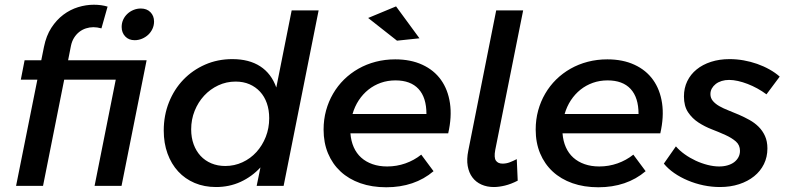

<svg xmlns="http://www.w3.org/2000/svg" viewBox="-20 -786 3318 812"><path d="M409 -666Q400 -668.5 391.2 -669.8Q382.5 -671 375 -671Q359 -671 343.5 -666Q328 -661 315.2 -651Q302.5 -641 293.2 -626.2Q284 -611.5 280 -592L268 -531H600L494 0H380L469.5 -449H251.5L162 0H48L138 -449H68L84 -531H154.5L166 -588Q175.5 -635 197.2 -668.5Q219 -702 248 -723.8Q277 -745.5 310.5 -755.8Q344 -766 377 -766Q409 -766 435 -758ZM575.5 -750Q601 -750 616.2 -734.5Q631.5 -719 631.5 -695Q631.5 -678.5 624.8 -664Q618 -649.5 606.8 -639Q595.5 -628.5 580.5 -622.2Q565.5 -616 549.5 -616Q524.5 -616 509.5 -632Q494.5 -648 494.5 -672Q494.5 -688.5 501 -702.8Q507.5 -717 518.8 -727.5Q530 -738 544.8 -744Q559.5 -750 575.5 -750Z M893.5 5Q844 5 803.2 -12.2Q762.5 -29.5 733.5 -61Q704.5 -92.5 688.5 -136.5Q672.5 -180.5 672.5 -234Q672.5 -298 694.5 -353.2Q716.5 -408.5 755.5 -449Q794.5 -489.5 847.5 -512.8Q900.5 -536 962.5 -536Q1033.5 -536 1080.5 -505.5Q1127.5 -475 1148.5 -416L1213.5 -742H1327.5L1179.5 0H1065.5L1081.5 -78Q1045.5 -39 997.8 -17Q950 5 893.5 5ZM932.5 -84Q971.5 -84 1005.5 -99.8Q1039.5 -115.5 1064.5 -143Q1089.5 -170.5 1104 -207.2Q1118.5 -244 1118.5 -286Q1118.5 -321 1108.5 -349.5Q1098.5 -378 1079.8 -398.2Q1061 -418.5 1035 -429.8Q1009 -441 976.5 -441Q937.5 -441 903.2 -425Q869 -409 843.5 -381.5Q818 -354 803.2 -317.2Q788.5 -280.5 788.5 -239Q788.5 -204 799 -175.5Q809.5 -147 828.2 -126.8Q847 -106.5 873.8 -95.2Q900.5 -84 932.5 -84Z M1613.5 6Q1553 6 1504 -11.2Q1455 -28.5 1420.5 -60.5Q1386 -92.5 1367.2 -137.5Q1348.5 -182.5 1348.5 -238Q1348.5 -280.5 1359 -318.8Q1369.5 -357 1388.8 -390Q1408 -423 1435.2 -449.8Q1462.5 -476.5 1496 -495.5Q1529.5 -514.5 1569 -524.8Q1608.5 -535 1651.5 -535Q1717 -535 1766.2 -512.2Q1815.5 -489.5 1845 -448.2Q1874.5 -407 1883 -349.5Q1891.5 -292 1875.5 -222H1462Q1464.5 -189.5 1476 -163.5Q1487.5 -137.5 1507.5 -119.5Q1527.5 -101.5 1555.2 -91.8Q1583 -82 1617.5 -82Q1657.5 -82 1694.5 -95Q1731.5 -108 1761.5 -132L1813.5 -62Q1773.5 -28 1723.2 -11Q1673 6 1613.5 6ZM1652.5 -446Q1619.5 -446 1590.5 -435.8Q1561.5 -425.5 1538 -406.8Q1514.5 -388 1497.2 -361.8Q1480 -335.5 1471 -304H1783.5Q1783.5 -373.5 1750 -409.8Q1716.5 -446 1652.5 -446ZM1655 -759 1754 -624 1659 -614 1537 -710Z M2078.5 -742H2192.5L2074.5 -152Q2068.5 -119.5 2077.2 -106.8Q2086 -94 2105.5 -94Q2120.5 -94 2134.8 -99.2Q2149 -104.5 2165.5 -113L2169.5 -22Q2141.5 -7.5 2115.5 -1.2Q2089.5 5 2068.5 5Q2039.5 5 2016 -5.5Q1992.5 -16 1977.8 -35.8Q1963 -55.5 1958 -84Q1953 -112.5 1960.5 -149Z M2510.5 6Q2450 6 2401 -11.2Q2352 -28.5 2317.5 -60.5Q2283 -92.5 2264.2 -137.5Q2245.5 -182.5 2245.5 -238Q2245.5 -280.5 2256 -318.8Q2266.5 -357 2285.8 -390Q2305 -423 2332.2 -449.8Q2359.5 -476.5 2393 -495.5Q2426.5 -514.5 2466 -524.8Q2505.5 -535 2548.5 -535Q2614 -535 2663.2 -512.2Q2712.5 -489.5 2742 -448.2Q2771.5 -407 2780 -349.5Q2788.5 -292 2772.5 -222H2359Q2361.5 -189.5 2373 -163.5Q2384.5 -137.5 2404.5 -119.5Q2424.5 -101.5 2452.2 -91.8Q2480 -82 2514.5 -82Q2554.5 -82 2591.5 -95Q2628.5 -108 2658.5 -132L2710.5 -62Q2670.5 -28 2620.2 -11Q2570 6 2510.5 6ZM2549.5 -446Q2516.5 -446 2487.5 -435.8Q2458.5 -425.5 2435 -406.8Q2411.5 -388 2394.2 -361.8Q2377 -335.5 2368 -304H2680.5Q2680.5 -373.5 2647 -409.8Q2613.5 -446 2549.5 -446Z M3024.5 5Q2990 5 2955.2 -2.2Q2920.5 -9.5 2889 -22.8Q2857.5 -36 2831.2 -54.2Q2805 -72.5 2787.5 -94L2838.5 -167Q2854 -149 2875.8 -133.5Q2897.5 -118 2922.2 -106.5Q2947 -95 2972.8 -88.5Q2998.5 -82 3021.5 -82Q3041 -82 3057.2 -86.8Q3073.5 -91.5 3085 -100.2Q3096.5 -109 3103 -121.2Q3109.5 -133.5 3109.5 -148Q3109.5 -172.5 3092 -187.8Q3074.5 -203 3048 -215Q3021.5 -227 2991 -238.8Q2960.5 -250.5 2934 -267.8Q2907.5 -285 2890 -311.2Q2872.5 -337.5 2872.5 -378Q2872.5 -413.5 2886.5 -442.5Q2900.5 -471.5 2926 -492.2Q2951.5 -513 2987 -524.5Q3022.5 -536 3065.5 -536Q3095 -536 3124.8 -530.8Q3154.5 -525.5 3182.2 -515.8Q3210 -506 3234.5 -492.2Q3259 -478.5 3277.5 -462L3221.5 -387Q3203.5 -400.5 3183 -411.8Q3162.5 -423 3141.8 -431Q3121 -439 3101 -443.5Q3081 -448 3063.5 -448Q3046.5 -448 3032 -443.5Q3017.5 -439 3007 -430.8Q2996.5 -422.5 2990.5 -411.8Q2984.5 -401 2984.5 -388Q2984.5 -371.5 2994.8 -359.2Q3005 -347 3022 -337.2Q3039 -327.5 3060.8 -319Q3082.5 -310.5 3105 -300.8Q3127.5 -291 3149.2 -279Q3171 -267 3188 -250.2Q3205 -233.5 3215.2 -211Q3225.5 -188.5 3225.5 -158Q3225.5 -122 3210.8 -92Q3196 -62 3169.2 -40.5Q3142.5 -19 3105.8 -7Q3069 5 3024.5 5Z"/></svg>

Font: Argentum Sans
Style: Italic
Weight: 400
Italic angle: -11.3099°
Designer: Julieta Ulanovsky, Owen Earl, Rasmus Andersson, Cristiano Sobral
Foundry: The Argentum Sans Project Authors
Version: Version 3.131; ttfautohint (v1.8.4.7-5d5b-dirty)